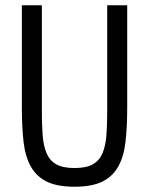

<svg xmlns="http://www.w3.org/2000/svg" viewBox="-20 -697 568 729"><path d="M139 -677V-271Q139 -221 142 -182.5Q145 -144 156.5 -116Q168 -88 193 -73.5Q218 -59 263 -59Q308 -59 333 -73.5Q358 -88 369.5 -116Q381 -144 384 -182.5Q387 -221 387 -271V-677H463V-290Q463 -214 456.5 -158Q450 -102 428.5 -64Q407 -26 367.5 -7Q328 12 263 12Q198 12 158.5 -7Q119 -26 97.5 -64Q76 -102 69.5 -158Q63 -214 63 -290V-677Z"/></svg>

Font: PlemolJP
Style: Regular
Weight: 400
Monospace: yes
Version: v2.0.4; ttfautohint (v1.8.4.7-5d5b-dirty) -l 6 -r 45 -G 200 